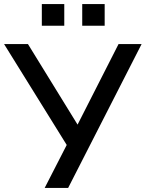

<svg xmlns="http://www.w3.org/2000/svg" viewBox="-27 -921 714 941"><path d="M192 0 311 -232 309 -196 -7 -705H110L357 -304H350L554 -705H667L307 0ZM376 -795V-901H486V-795ZM178 -795V-901H288V-795Z"/></svg>

Font: Nunito Sans 9pt SemiBold
Style: Regular
Weight: 600
Version: Version 3.101;gftools[0.9.27]